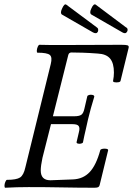

<svg xmlns="http://www.w3.org/2000/svg" viewBox="-20 -877 623 900"><path d="M5 3Q1 3 1 -6Q1 -15 5 -24.5Q9 -34 13 -34Q57 -34 74 -45Q91 -56 99 -93L218 -577Q226 -609 213.5 -619.5Q201 -630 156 -630Q152 -630 152.5 -639.5Q153 -649 157 -658Q161 -667 165 -667Q192 -666 219.5 -666Q247 -666 275 -666Q346 -666 415.5 -666.5Q485 -667 549 -667Q571 -667 578 -664.5Q585 -662 583 -653L545 -498Q544 -493 535 -491.5Q526 -490 517.5 -491.5Q509 -493 510 -498Q514 -518 514 -537Q514 -581 496 -602.5Q478 -624 438 -626Q398 -629 367 -630Q336 -631 315 -631Q303 -631 300 -619L228 -332H328Q350 -332 360.5 -338.5Q371 -345 376 -369L389 -425Q390 -430 398 -432Q406 -434 414 -432Q422 -430 422 -424Q414 -399 406 -369.5Q398 -340 393 -319Q389 -299 382 -270Q375 -241 369 -210Q368 -206 360 -204Q352 -202 345 -204Q338 -206 339 -211L350 -258Q355 -277 349 -286Q343 -295 320 -295H219L179 -137Q175 -118 173 -103.5Q171 -89 171 -78Q171 -32 216 -32L322 -36Q370 -38 400.5 -70.5Q431 -103 450 -173Q452 -178 461 -179.5Q470 -181 478.5 -179.5Q487 -178 487 -173L447 -9Q445 -2 440 0.5Q435 3 422 3Q349 3 271.5 1.5Q194 0 114 0Q59 0 5 3ZM416 -725 270 -809Q261 -816 271 -837Q282 -862 291 -855L432 -750Q439 -746 440 -740Q441 -734 439 -729Q433 -716 416 -725ZM554 -725 408 -809Q398 -816 408 -837Q419 -862 429 -855L569 -750Q577 -746 578 -740Q579 -734 576 -729Q569 -716 554 -725Z"/></svg>

Font: Junicode Two Beta Condensed
Style: Italic
Weight: 400
Width: 3
Italic angle: -9°
Version: Version 1.053; ttfautohint (v1.8.4)